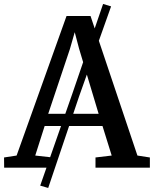

<svg xmlns="http://www.w3.org/2000/svg" viewBox="-28 -828 760 948"><path d="M170.5 88.5 329 -365 481 -808.5 520.5 -796.5 362.5 -352 210 100ZM54 -60 300.5 -749H419L650.5 -60L712 -50.5V0H443.5V-50.5L523.5 -60L478 -206H192.5L146 -60L231 -50.5V0H-7.5L-8 -50.5ZM459 -266 362.5 -587.5 341 -669 317 -585.5 210 -266Z"/></svg>

Font: Merriweather 20pt Medium
Style: Regular
Weight: 500
Version: Version 2.100